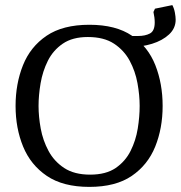

<svg xmlns="http://www.w3.org/2000/svg" viewBox="-20 -723 708 752"><path d="M330 9Q227 9 163.5 -34Q100 -77 70.5 -149Q41 -221 41 -308Q41 -395 70 -467.5Q99 -540 162.5 -583Q226 -626 330 -626Q434 -626 497 -583Q560 -540 588.5 -467.5Q617 -395 617 -308Q617 -221 588 -149Q559 -77 496 -34Q433 9 330 9ZM333 -39Q395 -39 433 -65Q471 -91 491.5 -132Q512 -173 519.5 -219.5Q527 -266 527 -308Q527 -350 518.5 -397Q510 -444 488 -485Q466 -526 426.5 -552Q387 -578 324 -578Q264 -578 226 -552Q188 -526 167.5 -485Q147 -444 139 -397Q131 -350 131 -308Q131 -266 139.5 -219.5Q148 -173 170 -132Q192 -91 231.5 -65Q271 -39 333 -39ZM483 -539V-582H520Q549 -582 567.5 -592Q586 -602 586 -635Q586 -654 581 -676L587 -689L655 -703Q662 -690 665 -673.5Q668 -657 668 -646Q668 -612 642 -588Q616 -564 575.5 -551.5Q535 -539 490 -539Z"/></svg>

Font: Manuale
Style: Regular
Weight: 400
Designer: Eduardo Tunni / Pablo Cosgaya
Foundry: Eduardo Tunni / Pablo Cosgaya
Version: Version 1.002